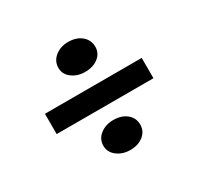

<svg xmlns="http://www.w3.org/2000/svg" viewBox="-119 -716 838 811"><g transform="rotate(-30 300.0 -310.5)"><path d="M300 -47Q263 -47 236.5 -67.5Q210 -88 210 -119Q210 -152 236.5 -172.5Q263 -193 300 -193Q340 -193 365 -172.5Q390 -152 390 -119Q390 -88 365 -67.5Q340 -47 300 -47ZM300 -428Q263 -428 236.5 -448Q210 -468 210 -499Q210 -532 236.5 -553Q263 -574 300 -574Q340 -574 365 -553Q390 -532 390 -499Q390 -468 365 -448Q340 -428 300 -428ZM536 -360V-261H64V-360Z"/></g></svg>

Font: BioRhyme ExtraBold SemiBold
Style: Regular
Weight: 600
Version: Version 1.600;gftools[0.9.33]